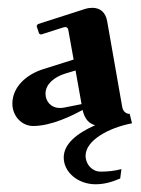

<svg xmlns="http://www.w3.org/2000/svg" viewBox="-20 -316 358 489"><path d="M11.5 -52C11.5 -20.5 35.2 4.9 64.5 4.9C112.1 4.9 166.3 -22.9 190.4 -35.9C195.6 -12.5 207 -1 222.4 2.9C175.3 23.7 142.3 50.8 142.3 85.2C142.3 122.8 178.7 153.3 223.4 153.3C246.1 153.3 264.9 147.5 286.1 138.7L289.3 114.7C271 119.4 255.1 121.1 236.1 121.1C215.1 121.1 198 103 198 80.8C198 42.2 254.6 10 316.2 -2L310.3 -25.9C301.3 -25.9 293.2 -32 291.3 -43.5L252.9 -262.2C249 -284.2 235.4 -296.1 215.3 -296.1C209.5 -296.1 202.9 -295.2 196 -293L76.4 -254.6L73.2 -249.8L79.6 -230.5L84.2 -228L142.6 -246.6C143.3 -246.8 145.5 -247.1 146.5 -247.1C150.1 -247.1 153.1 -244.4 153.8 -240.5L167.5 -164.3L90.8 -140.1C45.4 -126 11.5 -93.3 11.5 -52ZM172.4 -136.5 187.7 -50.8 143.3 -42C139.6 -41.3 136.2 -41 132.8 -41C109.6 -41 95.9 -57.9 95.9 -77.6C95.9 -101.3 117.7 -119.6 145.5 -128.4Z"/></svg>

Font: RisaltypS01
Style: Medium
Weight: 500
Italic angle: -9°
Designer: gluk
Foundry: gluk
Version: Version 0.24